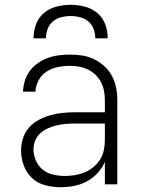

<svg xmlns="http://www.w3.org/2000/svg" viewBox="-20 -770 590 802"><path d="M233 12Q201 12 169.5 4Q138 -4 114.5 -25.5Q91 -47 79.5 -78Q68 -109 68 -141Q68 -167 76 -192.5Q84 -218 101.5 -237.5Q119 -257 142.5 -269.5Q166 -282 191 -289Q216 -296 242 -298.5Q268 -301 294 -301H418V-352Q418 -371 414.5 -390Q411 -409 402 -426.5Q393 -444 379 -457.5Q365 -471 347.5 -479.5Q330 -488 311 -491.5Q292 -495 272 -495Q247 -495 222 -490Q197 -485 175.5 -471.5Q154 -458 141.5 -435Q129 -412 128 -387H76Q77 -410 84 -433Q91 -456 105 -474.5Q119 -493 138.5 -506.5Q158 -520 180 -528Q202 -536 225.5 -539Q249 -542 272 -542Q298 -542 324 -538Q350 -534 373.5 -522.5Q397 -511 416.5 -493Q436 -475 448 -452Q460 -429 465 -403.5Q470 -378 470 -352V0H418V-94Q407 -68 387.5 -47Q368 -26 343 -12.5Q318 1 290 6.5Q262 12 233 12ZM251 -35Q272 -35 293 -38.5Q314 -42 333.5 -50Q353 -58 370 -72Q387 -86 398 -103.5Q409 -121 413.5 -142Q418 -163 418 -184V-254H294Q275 -254 256 -252.5Q237 -251 218 -246.5Q199 -242 181.5 -234.5Q164 -227 149.5 -214.5Q135 -202 127.5 -183.5Q120 -165 120 -146Q120 -122 130 -99Q140 -76 159 -61Q178 -46 202.5 -40.5Q227 -35 251 -35ZM120 -610Q120 -640 130.5 -668.5Q141 -697 164 -716Q187 -735 216 -742.5Q245 -750 275 -750Q305 -750 334 -742.5Q363 -735 386 -716Q409 -697 419.5 -668.5Q430 -640 430 -610H378Q378 -630 371 -649Q364 -668 349 -680.5Q334 -693 314.5 -698Q295 -703 275 -703Q255 -703 235.5 -698Q216 -693 201 -680.5Q186 -668 179 -649Q172 -630 172 -610Z"/></svg>

Font: Lode Dark
Style: Regular
Weight: 400
Monospace: yes
Designer: Belleve Invis
Foundry: Belleve Invis
Version: Version 29.2.0; ttfautohint (v1.8.3)